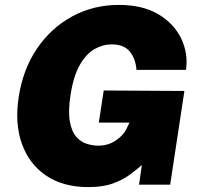

<svg xmlns="http://www.w3.org/2000/svg" viewBox="-20 -753 818 783"><path d="M340 10Q237.5 10 168.2 -36.8Q99 -83.5 69.2 -166.8Q39.5 -250 56.5 -359Q74 -471.5 131.5 -555.8Q189 -640 275.2 -686.5Q361.5 -733 465 -733Q561.5 -733 625.5 -695Q689.5 -657 718.8 -596.2Q748 -535.5 738.5 -468H536.5Q533.5 -512.5 509.8 -542.2Q486 -572 435.5 -572Q399.5 -572 365.5 -552.8Q331.5 -533.5 305.5 -488.2Q279.5 -443 267.5 -365Q257.5 -298.5 264.8 -257.8Q272 -217 290.8 -195.5Q309.5 -174 333.8 -166.5Q358 -159 381 -159Q422 -159 453.2 -180.8Q484.5 -202.5 495.5 -227L508 -253H383L403 -384L732 -382L674 0H547L558.5 -80Q537.5 -61.5 509.2 -40.5Q481 -19.5 440.2 -4.8Q399.5 10 340 10Z"/></svg>

Font: Public Sans Black
Style: Italic
Weight: 900
Italic angle: -8°
Designer: The Public Sans project authors (U.S. Web Design System). Libre Franklin designed by Pablo Impallari and Rodrigo Fuenzal
Version: Version 1.007; ttfautohint (v1.8.1) -l 8 -r 50 -G 200 -x 14 